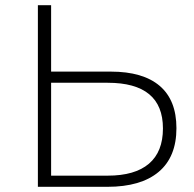

<svg xmlns="http://www.w3.org/2000/svg" viewBox="-20 -720 748 740"><path d="M126 0V-700H177V-444H407Q531 -444 595.5 -389Q660 -334 660 -226Q660 -115 591.5 -57.5Q523 0 394 0ZM177 -43H395Q500 -43 554 -89Q608 -135 608 -225Q608 -401 395 -401H177Z"/></svg>

Font: Montserrat Light
Style: Regular
Weight: 300
Designer: Julieta Ulanovsky
Foundry: Julieta Ulanovsky
Version: Version 9.000; ttfautohint (v1.8.4.7-5d5b)